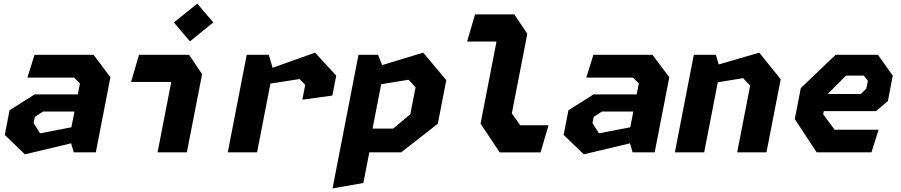

<svg xmlns="http://www.w3.org/2000/svg" viewBox="-20 -845 5000 1065"><path d="M389 0H511.5L592.5 -416.5L499 -541H171.5L132 -414.5H391L423.5 -382L411.5 -321.5H172.5L33 -233.5L6.5 -96.5L118 11L374.5 -50ZM166.5 -162 173 -196.5 219 -226.5H393L376 -139L202.5 -105.5Z M854 0H1016.5L1101 -433.5L1029 -541H751L707 -390.5H930ZM944.5 -720.5 1033.5 -615.5 1163 -720.5 1074.5 -825Z M1657 -292 1823.5 -315 1845 -425.5 1727.5 -553 1492 -469 1471 -541H1348.5L1243.5 0H1406L1480 -381.5L1642 -406.5L1673 -374.5Z M1824.5 200 1995.5 170 2028.5 0H2205L2408.5 -158.5L2455.5 -400.5L2327.5 -553L2099.5 -484L2077 -541H1968.5ZM2046.5 -131.5 2094.5 -378 2246 -402.5 2285 -361 2256 -211.5 2160.5 -131.5Z M2752 0.5H2978.5L3022.5 -150H2866L2819 -216L2905 -657.5L2833 -765H2615L2571 -614.5H2734L2645.5 -159Z M3489 0H3611.5L3692.5 -416.5L3599 -541H3271.5L3232 -414.5H3491L3523.5 -382L3511.5 -321.5H3272.5L3133 -233.5L3106.5 -96.5L3218 11L3474.5 -50ZM3266.5 -162 3273 -196.5 3319 -226.5H3493L3476 -139L3302.5 -105.5Z M4069 0H4231.5L4310.5 -405.5L4191.5 -553L3966.5 -487.5L3951 -541H3828.5L3723.5 0H3886L3961.5 -388.5L4102 -411.5L4141 -370Z M4510 0H4814L4853.5 -125.5H4609.5L4546 -211.5L4549.5 -228.5H4839L4905 -284.5L4932 -425.5L4850 -541H4615L4422 -356.5L4388.5 -184.5ZM4571 -323.5 4672.5 -425.5H4771.5L4794 -396.5L4785.5 -353.5L4755 -323.5Z"/></svg>

Font: Monaspace Krypton ExtraBold
Style: Italic
Weight: 800
Italic angle: -11°
Designer: Riley Cran & the Lettermatic Team
Foundry: Lettermatic
Version: Version 1.101 (Monaspace Krypton)